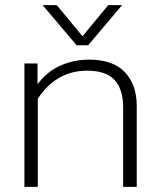

<svg xmlns="http://www.w3.org/2000/svg" viewBox="-20 -727 622 747"><path d="M146 -707H201L301 -586L401 -707H455L323 -551H278ZM75 -480H126V-399Q163 -449 215.5 -472Q268 -495 326 -495Q420 -495 466 -446Q512 -397 512 -315V0H459V-311Q459 -379 426 -415.5Q393 -452 319 -452Q199 -452 127 -343V0H75Z"/></svg>

Font: Prompt ExtraLight
Style: Regular
Weight: 275
Designer: Katatrad Team
Foundry: CadsonDemak
Version: Version 1.001